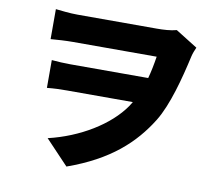

<svg xmlns="http://www.w3.org/2000/svg" viewBox="-87 -861 1175 1034"><g transform="rotate(10 500.0 -343.5)"><path d="M137 -755V-591C170 -594 221 -597 258 -597C321 -597 655 -597 716 -597C709 -552 701 -512 691 -476H265C234 -476 194 -478 163 -481V-329C202 -333 234 -334 271 -334H632L617 -310C539 -197 384 -103 214 -63L340 70C568 -11 691 -126 776 -263C832 -354 872 -506 900 -632C904 -649 911 -666 918 -682L798 -757C766 -748 726 -746 690 -746C631 -746 319 -746 257 -746C213 -746 167 -752 137 -755Z"/></g></svg>

Font: Noto Sans CJK TC Black
Style: Regular
Weight: 900
Designer: Ryoko NISHIZUKA 西塚涼子 (kana, bopomofo & ideographs); Paul D. Hunt (Latin, Greek & Cyrillic); Sandoll Communications 산돌커뮤니
Foundry: Adobe
Version: Version 2.004;hotconv 1.0.118;makeotfexe 2.5.65603